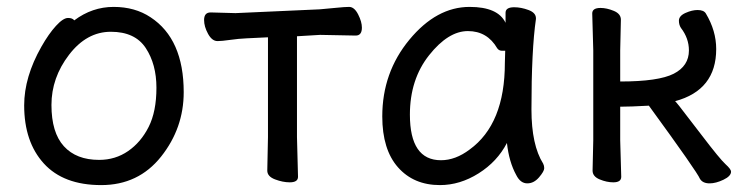

<svg xmlns="http://www.w3.org/2000/svg" viewBox="-20 -512 2166 556"><path d="M267 -49Q314 -49 351 -74.5Q388 -100 410.5 -144.5Q433 -189 433 -258Q433 -326 402 -373Q371 -420 301 -420Q231 -420 180 -353.5Q129 -287 129 -208Q129 -128 165 -88.5Q201 -49 267 -49ZM273 24Q164 24 107 -38.5Q50 -101 50 -207Q50 -289 100 -377Q121 -414 142 -437Q163 -460 177 -460Q190 -460 195 -453Q247 -492 309 -492Q371 -492 416 -462Q512 -399 512 -245Q512 -141 446.5 -58.5Q381 24 273 24Z M819 16Q799 16 776.5 7.5Q754 -1 754 -18L756 -115V-404L694 -401Q671 -400 646.5 -396.5Q622 -393 610 -393Q594 -393 582.5 -414Q571 -435 571 -454Q571 -476 590 -476L662 -474L906 -485Q930 -487 954.5 -489.5Q979 -492 991 -492Q1006 -492 1017 -470.5Q1028 -449 1028 -432Q1028 -409 1010 -409L907 -411L840 -407V-115L843 0Q843 16 819 16Z M1257 -48Q1299 -48 1340 -79Q1442 -153 1442 -330L1443 -365H1434Q1425 -365 1420 -372Q1391 -422 1335 -422Q1278 -422 1222.5 -352Q1167 -282 1167 -180Q1167 -48 1257 -48ZM1254 24Q1178 24 1132.5 -27.5Q1087 -79 1087 -175Q1087 -302 1165.5 -397Q1244 -492 1340 -492Q1422 -492 1444 -446V-475Q1444 -491 1469 -491Q1489 -491 1510.5 -483Q1532 -475 1532 -459V-457Q1519 -368 1519 -195Q1519 -92 1553 -38Q1556 -32 1556 -25Q1556 -16 1541 1.5Q1526 19 1507 19Q1487 19 1475 -5Q1454 -43 1448 -98Q1420 -44 1366 -10Q1312 24 1254 24Z M2035 19Q2015 19 2007 6Q1999 -14 1859 -206Q1805 -203 1776 -203V-106L1779 0Q1779 16 1756 16Q1737 16 1716.5 7.5Q1696 -1 1696 -18L1698 -106V-366L1695 -473Q1695 -489 1719 -489Q1737 -489 1757.5 -480.5Q1778 -472 1778 -455L1776 -366V-276Q1887 -276 1931 -298.5Q1975 -321 1975 -366Q1975 -401 1952 -431Q1946 -440 1946 -452Q1946 -466 1965 -474.5Q1984 -483 2000 -483Q2018 -483 2024 -473Q2054 -423 2054 -370Q2054 -251 1935 -219L1934 -220Q1935 -220 1947 -205Q1959 -190 2012 -120.5Q2065 -51 2081 -36.5Q2097 -22 2097 -15Q2097 -2 2075 8.5Q2053 19 2035 19Z"/></svg>

Font: ToneOZ-Pinyin-WenKai-Medium
Style: Medium
Weight: 700
Designer: Fontworks Inc.
Foundry: ToneOZ
Version: Version 0.240331